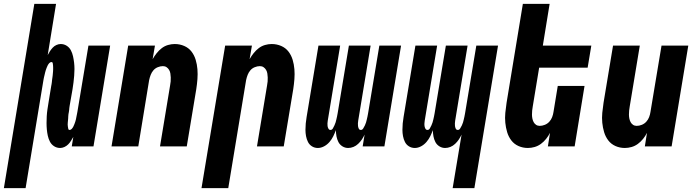

<svg xmlns="http://www.w3.org/2000/svg" viewBox="-75 -755 3595 990"><path d="M-55 215 102 -735H214L171 -471Q176 -481 182.5 -491Q189 -501 197 -509.5Q205 -518 216 -523Q227 -528 238 -528Q255 -528 269 -519Q283 -510 290.5 -495.5Q298 -481 301.5 -465Q305 -449 307 -432.5Q309 -416 309 -399Q309 -382 307.5 -364.5Q306 -347 304 -330Q302 -313 299 -295L284 -209Q283 -204 282.5 -198.5Q282 -193 281.5 -187.5Q281 -182 280 -177Q279 -172 278 -166.5Q277 -161 277 -155.5Q277 -150 276.5 -144.5Q276 -139 275.5 -133.5Q275 -128 274.5 -123Q274 -118 274 -112.5Q274 -107 275 -102Q276 -97 277 -91Q278 -85 284 -85Q290 -85 295 -90.5Q300 -96 303 -102Q306 -108 308.5 -114.5Q311 -121 313 -127Q315 -133 316.5 -139.5Q318 -146 319 -152.5Q320 -159 321.5 -165Q323 -171 324 -178L381 -520H493L407 0H295L303 -49Q297 -39 291 -29Q285 -19 276.5 -10.5Q268 -2 257 3Q246 8 235 8Q218 8 204 -1Q190 -10 182.5 -24.5Q175 -39 171.5 -55Q168 -71 166.5 -87.5Q165 -104 165 -121Q165 -138 166 -155.5Q167 -173 169.5 -190Q172 -207 175 -225L189 -311Q190 -316 191 -321.5Q192 -327 192.5 -332.5Q193 -338 193.5 -343Q194 -348 195 -353.5Q196 -359 196.5 -364.5Q197 -370 197.5 -375.5Q198 -381 198.5 -386.5Q199 -392 199 -397Q199 -402 199 -407.5Q199 -413 198.5 -418Q198 -423 197 -429Q196 -435 190 -435Q184 -435 179 -429.5Q174 -424 171 -418Q168 -412 165.5 -405.5Q163 -399 161 -393Q159 -387 157.5 -380.5Q156 -374 154.5 -367.5Q153 -361 151.5 -355Q150 -349 149 -342L57 215Z M500 0 586 -520H724L712 -450Q721 -466 733 -481Q745 -496 759.5 -507Q774 -518 791.5 -523Q809 -528 826 -528Q852 -528 875 -518Q898 -508 912.5 -489Q927 -470 934 -446.5Q941 -423 943 -398Q945 -373 943 -347Q941 -321 937 -295L888 0H750L802 -314Q804 -325 805 -335Q806 -345 805.5 -355.5Q805 -366 803.5 -376Q802 -386 797 -394.5Q792 -403 784 -408.5Q776 -414 765 -414Q752 -414 738.5 -408.5Q725 -403 716 -392.5Q707 -382 702 -369Q697 -356 694 -342L638 0Z M964 215 1086 -520H1224L1212 -450Q1221 -466 1233 -481Q1245 -496 1259.5 -507Q1274 -518 1291.5 -523Q1309 -528 1326 -528Q1352 -528 1375 -518Q1398 -508 1412.5 -489Q1427 -470 1434 -446.5Q1441 -423 1443 -398Q1445 -373 1443 -347Q1441 -321 1437 -295L1388 0H1250L1302 -314Q1304 -325 1305 -335Q1306 -345 1305.5 -355.5Q1305 -366 1303.5 -376Q1302 -386 1297 -394.5Q1292 -403 1284 -408.5Q1276 -414 1265 -414Q1252 -414 1238.5 -408.5Q1225 -403 1216 -392.5Q1207 -382 1202 -369Q1197 -356 1194 -342L1102 215Z M1564 8Q1547 8 1533.5 -0.5Q1520 -9 1513 -23Q1506 -37 1503 -53Q1500 -69 1500 -85.5Q1500 -102 1501.5 -118.5Q1503 -135 1506 -152L1567 -520H1679L1615 -133Q1614 -126 1613.5 -119Q1613 -112 1614 -105Q1615 -98 1618.5 -91.5Q1622 -85 1629 -85Q1637 -85 1641.5 -93Q1646 -101 1649.5 -108.5Q1653 -116 1655.5 -124Q1658 -132 1659.5 -139.5Q1661 -147 1663 -155Q1665 -163 1666 -171L1724 -520H1836L1772 -133Q1771 -126 1770.5 -119Q1770 -112 1771 -105Q1772 -98 1775 -91.5Q1778 -85 1786 -85Q1793 -85 1798 -93Q1803 -101 1806.5 -108.5Q1810 -116 1812.5 -124Q1815 -132 1816.5 -139.5Q1818 -147 1820 -155Q1822 -163 1823 -171L1881 -520H1993L1907 0H1795L1805 -61Q1799 -48 1791 -36Q1783 -24 1772 -13.5Q1761 -3 1747.5 2.5Q1734 8 1720 8Q1704 8 1690.5 -0.5Q1677 -9 1670 -22.5Q1663 -36 1660 -52Q1657 -68 1657 -84Q1651 -68 1643.5 -52.5Q1636 -37 1624 -23Q1612 -9 1596 -0.5Q1580 8 1564 8Z M2259 215 2305 -61Q2299 -48 2291 -36Q2283 -24 2272 -13.5Q2261 -3 2247.5 2.5Q2234 8 2220 8Q2204 8 2190.5 -0.5Q2177 -9 2170 -22.5Q2163 -36 2160 -52Q2157 -68 2157 -84Q2151 -68 2143.5 -52.5Q2136 -37 2124 -23Q2112 -9 2096 -0.5Q2080 8 2064 8Q2047 8 2033.5 -0.5Q2020 -9 2013 -23Q2006 -37 2003 -53Q2000 -69 2000 -85.5Q2000 -102 2001.5 -118.5Q2003 -135 2006 -152L2067 -520H2179L2115 -133Q2114 -126 2113.5 -119Q2113 -112 2114 -105Q2115 -98 2118.5 -91.5Q2122 -85 2129 -85Q2137 -85 2141.5 -93Q2146 -101 2149.5 -108.5Q2153 -116 2155.5 -124Q2158 -132 2159.5 -139.5Q2161 -147 2163 -155Q2165 -163 2166 -171L2224 -520H2336L2272 -133Q2271 -126 2270.5 -119Q2270 -112 2271 -105Q2272 -98 2275 -91.5Q2278 -85 2286 -85Q2293 -85 2298 -93Q2303 -101 2306.5 -108.5Q2310 -116 2312.5 -124Q2315 -132 2316.5 -139.5Q2318 -147 2320 -155Q2322 -163 2323 -171L2381 -520H2493L2371 215Z M2647 8Q2621 8 2598.5 -2Q2576 -12 2561.5 -31Q2547 -50 2540 -73.5Q2533 -97 2530.5 -122Q2528 -147 2530.5 -173Q2533 -199 2537 -225L2621 -735H2759L2724 -520H2974L2955 -406H2705L2672 -206Q2670 -195 2669 -185Q2668 -175 2668 -164.5Q2668 -154 2670 -144Q2672 -134 2676.5 -125.5Q2681 -117 2689 -111.5Q2697 -106 2708 -106Q2721 -106 2734.5 -111.5Q2748 -117 2757.5 -127.5Q2767 -138 2772 -151Q2777 -164 2779 -178L2801 -312H2939L2888 0H2750L2761 -70Q2753 -54 2741 -39Q2729 -24 2714 -13Q2699 -2 2681.5 3Q2664 8 2647 8Z M3147 8Q3121 8 3098.5 -2Q3076 -12 3061.5 -31Q3047 -50 3040 -73.5Q3033 -97 3030.5 -122Q3028 -147 3030.5 -173Q3033 -199 3037 -225L3086 -520H3224L3172 -206Q3170 -195 3169 -185Q3168 -175 3168 -164.5Q3168 -154 3170 -144Q3172 -134 3176.5 -125.5Q3181 -117 3189 -111.5Q3197 -106 3208 -106Q3221 -106 3234.5 -111.5Q3248 -117 3257.5 -127.5Q3267 -138 3272 -151Q3277 -164 3279 -178L3336 -520H3474L3388 0H3250L3261 -70Q3253 -54 3241 -39Q3229 -24 3214 -13Q3199 -2 3181.5 3Q3164 8 3147 8Z"/></svg>

Font: Iosevka Term Curly Heavy
Style: Italic
Weight: 900
Italic angle: -9°
Designer: Belleve Invis
Foundry: Belleve Invis
Version: Version 32.3.0